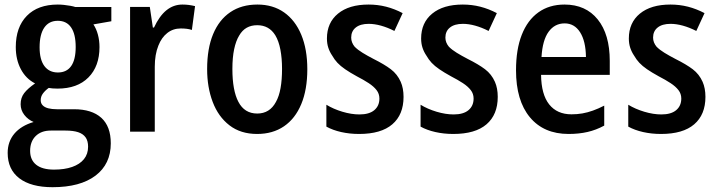

<svg xmlns="http://www.w3.org/2000/svg" viewBox="-20 -570 3108 831"><path d="M306.2 -539.6H461.9V-478L384.3 -464.4Q397 -445.3 403.8 -419.9Q410.6 -394.5 410.6 -366.2Q410.6 -283.2 362.8 -234.9Q314.9 -186.5 229 -186.5Q216.8 -186.5 207.3 -187.3Q197.8 -188 190.9 -189.5Q175.3 -178.2 165.8 -165.3Q156.2 -152.3 156.2 -136.2Q156.2 -123 164.6 -114.3Q172.9 -105.5 188.7 -101.3Q204.6 -97.2 226.1 -97.2H300.3Q377.4 -97.2 418.5 -60.1Q459.5 -22.9 459.5 50.3Q459.5 140.1 393.3 190.2Q327.1 240.2 207.5 240.2Q114.3 240.2 63.7 201.7Q13.2 163.1 13.2 91.8Q13.2 43 42.2 8.5Q71.3 -25.9 125.5 -42Q101.1 -52.2 85.2 -72.8Q69.3 -93.3 69.3 -119.1Q69.3 -147 84.7 -167Q100.1 -187 131.8 -209Q92.3 -229 70.3 -270.5Q48.3 -312 48.3 -366.2Q48.3 -452.6 96.2 -501.5Q144 -550.3 230 -550.3Q242.7 -550.3 256.8 -548.8Q271 -547.4 284.4 -544.9Q297.9 -542.5 306.2 -539.6ZM110.4 83Q110.4 122.1 136.7 143.1Q163.1 164.1 213.9 164.1Q259.3 164.1 292.2 152.6Q325.2 141.1 343.3 118.9Q361.3 96.7 361.3 64.9Q361.3 40 350.6 24.7Q339.8 9.3 318.4 2.2Q296.9 -4.9 263.7 -4.9H199.7Q158.7 -4.9 134.5 18.8Q110.4 42.5 110.4 83ZM151.4 -365.2Q151.4 -312 172.1 -284.2Q192.9 -256.3 230.5 -256.3Q268.6 -256.3 288.1 -284.2Q307.6 -312 307.6 -366.7Q307.6 -422.4 287.8 -451.2Q268.1 -480 230 -480Q191.9 -480 171.6 -450.4Q151.4 -420.9 151.4 -365.2Z M543 0V-540H628.4L641.6 -450.7H646.5Q669.9 -501 700.4 -525.6Q731 -550.3 769.5 -550.3Q784.2 -550.3 797.1 -548.6Q810.1 -546.9 824.2 -543.5L810.5 -440.4Q800.3 -443.8 788.6 -445.3Q776.9 -446.8 762.2 -446.8Q729 -446.8 704.1 -427.2Q679.2 -407.7 665.5 -372.6Q657.7 -353.5 653.8 -330.6Q649.9 -307.6 649.9 -281.2V0Z M1092.8 9.8Q1021.5 9.8 973.1 -27.6Q924.8 -64.9 900.6 -128.7Q876.5 -192.4 876.5 -271Q876.5 -359.9 902.3 -422.1Q928.2 -484.4 976.8 -517.3Q1025.4 -550.3 1094.2 -550.3Q1161.1 -550.3 1209.5 -516.4Q1257.8 -482.4 1283.9 -419.7Q1310.1 -356.9 1310.1 -270.5Q1310.1 -182.1 1283.9 -119.4Q1257.8 -56.6 1209.2 -23.4Q1160.6 9.8 1092.8 9.8ZM1093.3 -78.6Q1147.5 -78.6 1174.3 -128.9Q1188 -153.3 1194.3 -189Q1200.7 -224.6 1200.7 -272Q1200.7 -317.4 1193.6 -355Q1186.5 -392.6 1171.4 -417.5Q1144.5 -460.9 1093.3 -460.9Q1067.4 -460.9 1047.9 -450Q1028.3 -439 1015.1 -416Q1001 -393.1 993.4 -356.9Q985.8 -320.8 985.8 -271.5Q985.8 -224.6 992.4 -189Q999 -153.3 1011.7 -129.4Q1038.1 -78.6 1093.3 -78.6Z M1534.2 9.8Q1493.2 9.8 1456.5 1.5Q1419.9 -6.8 1392.6 -22V-116.7Q1422.9 -98.1 1461.9 -86.4Q1501 -74.7 1535.6 -74.7Q1578.1 -74.7 1600.1 -93.3Q1622.1 -111.8 1622.1 -143.6Q1622.1 -164.1 1609.9 -179.9Q1597.7 -195.8 1575.7 -210.2Q1553.7 -224.6 1524.4 -239.7Q1494.1 -256.3 1473.9 -270.3Q1453.6 -284.2 1440.4 -298.3Q1427.2 -312.5 1418 -329.1Q1407.2 -344.7 1401.1 -363Q1395 -381.3 1395 -403.3Q1395 -471.7 1442.9 -511Q1490.7 -550.3 1575.2 -550.3Q1614.7 -550.3 1651.1 -541Q1687.5 -531.7 1722.7 -513.2L1687 -436Q1657.2 -451.2 1628.9 -459Q1600.6 -466.8 1575.7 -466.8Q1539.6 -466.8 1519.8 -450.9Q1500 -435.1 1500 -407.2Q1500 -396.5 1503.9 -386.5Q1507.8 -376.5 1515.1 -367.7Q1528.8 -354 1549.1 -341.6Q1569.3 -329.1 1596.7 -314.9Q1643.6 -291.5 1671.6 -270.3Q1699.7 -249 1714.4 -215.8Q1726.6 -188 1726.6 -150.9Q1726.6 -73.7 1678 -32Q1629.4 9.8 1534.2 9.8Z M1941.9 9.8Q1900.9 9.8 1864.3 1.5Q1827.6 -6.8 1800.3 -22V-116.7Q1830.6 -98.1 1869.6 -86.4Q1908.7 -74.7 1943.4 -74.7Q1985.8 -74.7 2007.8 -93.3Q2029.8 -111.8 2029.8 -143.6Q2029.8 -164.1 2017.6 -179.9Q2005.4 -195.8 1983.4 -210.2Q1961.4 -224.6 1932.1 -239.7Q1901.9 -256.3 1881.6 -270.3Q1861.3 -284.2 1848.1 -298.3Q1835 -312.5 1825.7 -329.1Q1814.9 -344.7 1808.8 -363Q1802.7 -381.3 1802.7 -403.3Q1802.7 -471.7 1850.6 -511Q1898.4 -550.3 1982.9 -550.3Q2022.5 -550.3 2058.8 -541Q2095.2 -531.7 2130.4 -513.2L2094.7 -436Q2064.9 -451.2 2036.6 -459Q2008.3 -466.8 1983.4 -466.8Q1947.3 -466.8 1927.5 -450.9Q1907.7 -435.1 1907.7 -407.2Q1907.7 -396.5 1911.6 -386.5Q1915.5 -376.5 1922.9 -367.7Q1936.5 -354 1956.8 -341.6Q1977.1 -329.1 2004.4 -314.9Q2051.3 -291.5 2079.3 -270.3Q2107.4 -249 2122.1 -215.8Q2134.3 -188 2134.3 -150.9Q2134.3 -73.7 2085.7 -32Q2037.1 9.8 1941.9 9.8Z M2440.9 9.8Q2333.5 9.8 2273.4 -62.5Q2213.4 -134.8 2213.4 -266.1Q2213.4 -356 2238.3 -419.4Q2263.2 -482.9 2310.3 -516.6Q2357.4 -550.3 2423.3 -550.3Q2515.1 -550.3 2567.1 -485.8Q2619.1 -421.4 2619.1 -306.2V-246.1H2321.8Q2322.8 -161.1 2356.9 -118.2Q2391.1 -75.2 2453.6 -75.2Q2478 -75.2 2500.5 -79.1Q2522.9 -83 2546.1 -91.3Q2569.3 -99.6 2595.2 -112.8V-26.4Q2560.1 -7.3 2522.9 1.2Q2485.8 9.8 2440.9 9.8ZM2323.7 -323.2H2516.1Q2515.1 -392.1 2490.7 -430.4Q2466.3 -468.8 2423.8 -468.8Q2380.9 -468.8 2354.5 -432.6Q2328.1 -396.5 2323.7 -323.2Z M2840.8 9.8Q2799.8 9.8 2763.2 1.5Q2726.6 -6.8 2699.2 -22V-116.7Q2729.5 -98.1 2768.6 -86.4Q2807.6 -74.7 2842.3 -74.7Q2884.8 -74.7 2906.7 -93.3Q2928.7 -111.8 2928.7 -143.6Q2928.7 -164.1 2916.5 -179.9Q2904.3 -195.8 2882.3 -210.2Q2860.4 -224.6 2831.1 -239.7Q2800.8 -256.3 2780.5 -270.3Q2760.3 -284.2 2747.1 -298.3Q2733.9 -312.5 2724.6 -329.1Q2713.9 -344.7 2707.8 -363Q2701.7 -381.3 2701.7 -403.3Q2701.7 -471.7 2749.5 -511Q2797.4 -550.3 2881.8 -550.3Q2921.4 -550.3 2957.8 -541Q2994.1 -531.7 3029.3 -513.2L2993.7 -436Q2963.9 -451.2 2935.5 -459Q2907.2 -466.8 2882.3 -466.8Q2846.2 -466.8 2826.4 -450.9Q2806.6 -435.1 2806.6 -407.2Q2806.6 -396.5 2810.5 -386.5Q2814.5 -376.5 2821.8 -367.7Q2835.4 -354 2855.7 -341.6Q2876 -329.1 2903.3 -314.9Q2950.2 -291.5 2978.3 -270.3Q3006.3 -249 3021 -215.8Q3033.2 -188 3033.2 -150.9Q3033.2 -73.7 2984.6 -32Q2936 9.8 2840.8 9.8Z"/></svg>

Font: Open Sans
Style: Regular
Weight: 600
Width: 3
Foundry: Ascender Corporation
Version: Version 1.000